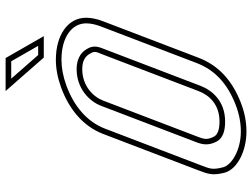

<svg xmlns="http://www.w3.org/2000/svg" viewBox="-127 -765 898 684"><g transform="rotate(-90 322.0 -423.0)"><path d="M451.3 -673C419.6 -673 386.8 -666.8 352.9 -654.5C274.1 -625.8 213.9 -575.2 187 -505L57.1 -165C43.8 -130.2 38.1 -114.3 48.6 -72.5C60 -27.6 124.6 6 195.5 6C229.7 6 263.9 -0.7 298.2 -14C379.6 -45.7 431.7 -95.2 458.4 -165L588.3 -505C596.5 -526.3 600.6 -546 600.8 -564C601.6 -631.2 537.4 -673 451.3 -673ZM472.5 -552C484.1 -533.9 478.2 -527.6 469.5 -505L339.6 -165C325.2 -127.2 292.9 -90 230.9 -90C201.8 -90 183.8 -96.8 176.9 -110.5C165.2 -133.9 168.4 -145.4 175.9 -165L305.8 -505C319.5 -540.7 358.5 -579 417.8 -579C444.5 -579 462.7 -570 472.5 -552ZM458.9 -716H535.2L457.2 -852H339.7ZM451.3 -653C532.8 -653 581.4 -615.1 580.8 -564.2C580.7 -549.2 577.1 -531.8 569.6 -512.1L439.7 -172.1C415.2 -108 368.3 -62.8 290.9 -32.6C258.7 -20.1 227.1 -14 195.5 -14C128.4 -14 75.7 -47.2 68 -77.4C58.4 -115.6 62.5 -122.9 75.8 -157.9L205.7 -497.9C230 -561.4 284.8 -608.4 359.8 -635.7C391.8 -647.4 422.2 -653 451.3 -653ZM489.7 -562.2C475 -588.2 448.5 -599 417.8 -599C349.2 -599 303.4 -554.6 287.1 -512.1L157.2 -172.1C149.3 -151.6 144.7 -130 159 -101.5C171.6 -76.5 200.3 -70 230.9 -70C302.6 -70 341.8 -114.8 358.3 -157.9L488.2 -497.9C495.4 -516.6 505.4 -536.9 489.7 -562.2ZM468 -736 383.8 -832H445.6L500.7 -736Z"/></g></svg>

Font: Din Kursivschrift
Style: BreitGhost
Weight: 400
Version: Version 1.089